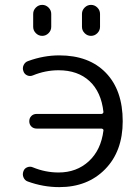

<svg xmlns="http://www.w3.org/2000/svg" viewBox="-20 -757 559 787"><path d="M316 -700Q316 -715 327 -726Q338 -737 353 -737Q368 -737 379 -726Q390 -715 390 -700V-647Q390 -632 379 -621Q368 -610 353 -610Q338 -610 327 -621Q316 -632 316 -647ZM116 -700Q116 -715 127 -726Q138 -737 153 -737Q168 -737 179 -726Q190 -715 190 -700V-647Q190 -632 179 -621Q168 -610 153 -610Q138 -610 127 -621Q116 -632 116 -647ZM220 -50Q294 -50 344 -96Q394 -142 404 -222Q405 -225 402 -227.5Q399 -230 396 -230H130Q117 -230 108.5 -238.5Q100 -247 100 -260Q100 -273 108.5 -281.5Q117 -290 130 -290H396Q399 -290 401.5 -292.5Q404 -295 404 -298Q395 -380 347 -424.5Q299 -469 220 -469Q166 -469 115 -448Q103 -443 91.5 -448Q80 -453 76 -465Q71 -478 77 -490.5Q83 -503 96 -507Q159 -530 223 -530Q345 -530 414 -458.5Q483 -387 483 -260Q483 -137 411 -63.5Q339 10 223 10Q157 10 94 -13Q82 -17 76.5 -29.5Q71 -42 76 -55Q80 -67 92 -71.5Q104 -76 115 -71Q166 -50 220 -50Z"/></svg>

Font: Rounded Mplus 1c
Style: Regular
Weight: 400
Version: Version 1.059.20150529